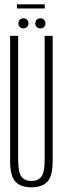

<svg xmlns="http://www.w3.org/2000/svg" viewBox="-20 -836 289 862"><path d="M121 5Q169 5 192.8 -20.2Q216.5 -45.5 216.5 -114V-675H180.5V-120Q180.5 -62 165.5 -42.8Q150.5 -23.5 121 -23.5Q91.5 -23.5 76.5 -42.8Q61.5 -62 61.5 -120V-675H25.5V-114Q25.5 -45.5 49.2 -20.2Q73 5 121 5ZM85.5 -708.5Q94.5 -708.5 101.2 -714.8Q108 -721 108 -731Q108 -741 101.2 -747.5Q94.5 -754 85.5 -754Q75.5 -754 69 -747.5Q62.5 -741 62.5 -731Q62.5 -721 69 -714.8Q75.5 -708.5 85.5 -708.5ZM161 -708.5Q171 -708.5 177.5 -714.8Q184 -721 184 -731Q184 -741 177.5 -747.5Q171 -754 161 -754Q151.5 -754 145 -747.5Q138.5 -741 138.5 -731Q138.5 -721 145 -714.8Q151.5 -708.5 161 -708.5ZM56 -798H181V-816.5H56Z"/></svg>

Font: Anybody ExtraCondensed ExtraLight
Style: Regular
Weight: 250
Width: 2
Version: Version 1.113;gftools[0.9.25]